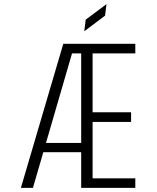

<svg xmlns="http://www.w3.org/2000/svg" viewBox="-20 -913 765 933"><path d="M81.5 0 287.5 -700H637.5V-653.5H430V-367.5H617V-320.5H430V-46.5H637.5V0H374.5V-173.5H190.5L140 0ZM374.5 -653.5H330L203.5 -218.5H374.5ZM389.5 -761 396.5 -817.5 497.5 -893 490.5 -837Z"/></svg>

Font: Trispace SemiCondensed ExtraLight
Style: Regular
Weight: 200
Width: 4
Designer: Tyler Finck
Foundry: Etcetera Type Company
Version: Version 1.210; ttfautohint (v1.8.3)